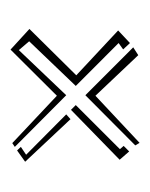

<svg xmlns="http://www.w3.org/2000/svg" viewBox="21 -472 290 372"><g transform="rotate(-90 166.0 -286.0)"><path d="M130.4 -302.7 121.1 -294.4 38.6 -382.3 60.5 -397.9 67.4 -390.6 52.2 -380.4ZM70.3 -168.9 167.5 -265.6 247.6 -185.5 260.3 -172.9 245.1 -163.1 166.5 -246.1 75.2 -160.6ZM206.1 -283.2 293 -202.1 268.6 -179.2 256.3 -192.4 268.6 -201.2 185.5 -284.2 272 -374.5 254.9 -394.5 167.5 -302.7 67.4 -402.3 74.7 -407.2 166.5 -320.8 255.9 -410.6 295.9 -374ZM69.3 -191.4 58.6 -180.7 42.5 -199.2 139.2 -293.5 148.4 -284.2 63 -198.7Z"/></g></svg>

Font: FoglihtenNo03
Style: Regular
Weight: 500
Version: Version 0.59